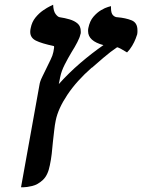

<svg xmlns="http://www.w3.org/2000/svg" viewBox="-20 -594 602 813"><path d="M216 -84Q212 -65 209.5 -41.5Q207 -18 204 7Q202 32 199 57.5Q196 83 191 106Q183 148 161.5 168Q140 188 116.5 193.5Q93 199 79 199H69L147 -234Q149 -249 159 -269Q169 -289 179 -310Q187 -327 195 -343Q203 -359 206 -374Q211 -397 208 -399Q156 -410 132 -422Q108 -434 108 -459Q108 -463 108.5 -467Q109 -471 110 -475Q115 -501 130 -519.5Q145 -538 162.5 -550Q180 -562 192.5 -568Q205 -574 205 -574Q206 -547 215.5 -534.5Q225 -522 233 -521Q254 -518 274.5 -512Q295 -506 308.5 -494.5Q322 -483 322 -461Q322 -458 322 -455Q322 -452 320 -447Q318 -436 307.5 -415.5Q297 -395 283 -373Q268 -348 254 -320.5Q240 -293 235 -268L229 -238Q271 -285 320 -327Q369 -369 418 -403Q353 -420 353 -462Q353 -465 353 -468Q353 -471 354 -475Q360 -505 375.5 -523Q391 -541 408 -551Q425 -561 437.5 -564.5Q450 -568 450 -568V-560Q450 -538 458.5 -529.5Q467 -521 477 -521Q512 -518 537 -508Q562 -498 562 -466Q562 -462 562 -458Q562 -454 561 -449Q560 -445 554.5 -430.5Q549 -416 539.5 -400Q530 -384 518 -372Q502 -382 491.5 -387.5Q481 -393 476 -394Q449 -376 418 -349.5Q387 -323 369 -307V-308Q305 -252 265.5 -193Q226 -134 216 -84Z"/></svg>

Font: Libertinus Serif Semibold Italic
Style: Regular
Weight: 600
Italic angle: -11.5°
Designer: Philipp H. Poll, Khaled Hosny
Foundry: Caleb Maclennan
Version: Version 7.051;RELEASE